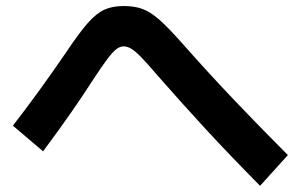

<svg xmlns="http://www.w3.org/2000/svg" viewBox="-20 -645 978 624"><path d="M492.6 -399Q458.8 -438.7 439.3 -458.7Q419.7 -478.8 406.9 -486.5Q394.1 -494.3 381.7 -494.3Q370.2 -494.3 358.5 -485.5Q346.8 -476.8 329.2 -453.6Q311.6 -430.4 281.3 -384.1Q219.6 -287.1 120 -153.2L21.9 -236.6Q109.3 -349.5 194.4 -474.2Q237.1 -538.1 265 -569.8Q292.9 -601.4 319 -613.4Q345.1 -625.4 381.7 -625.4Q418.3 -625.4 443.9 -615.6Q469.5 -605.9 499 -579.9Q528.6 -553.9 578.3 -497.3Q659.5 -405.6 740.5 -320.5Q821.5 -235.3 915.6 -141L825.2 -41.1Q726.8 -140.7 651.9 -221.8Q577 -302.9 492.6 -399Z"/></svg>

Font: WEMIX Pretendard Variable
Style: Regular
Weight: 400
Designer: Base glyphs from Inter by Rasmus Andersson; Hangeul glyphs from Noto Sans CJK(Source Han Sans) by Jang Soo-young and Kan
Foundry: Kil Hyung-jin
Version: Version 1.000;Glyphs 3.2 (3208)